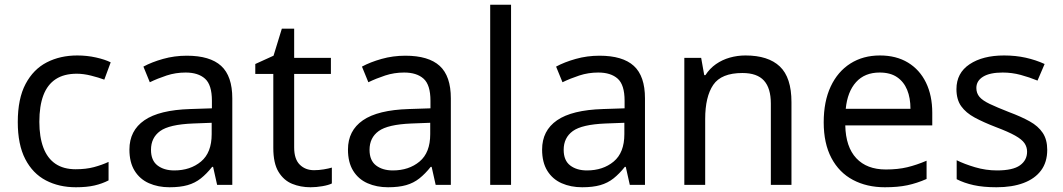

<svg xmlns="http://www.w3.org/2000/svg" viewBox="-20 -780 4483 810"><path d="M300 10Q229 10 173.5 -19Q118 -48 86.5 -109Q55 -170 55 -265Q55 -364 88 -426Q121 -488 177.5 -517Q234 -546 306 -546Q347 -546 385 -537.5Q423 -529 447 -517L420 -444Q396 -453 364 -461Q332 -469 304 -469Q250 -469 215 -446Q180 -423 163 -378Q146 -333 146 -266Q146 -202 163 -157Q180 -112 214 -89Q248 -66 299 -66Q343 -66 376.5 -75Q410 -84 438 -97V-19Q411 -5 378.5 2.5Q346 10 300 10Z M768 -545Q866 -545 913 -502Q960 -459 960 -365V0H896L879 -76H875Q852 -47 827.5 -27.5Q803 -8 771.5 1Q740 10 695 10Q647 10 608.5 -7Q570 -24 548 -59.5Q526 -95 526 -149Q526 -229 589 -272.5Q652 -316 783 -320L874 -323V-355Q874 -422 845 -448Q816 -474 763 -474Q721 -474 683 -461.5Q645 -449 612 -433L585 -499Q620 -518 668 -531.5Q716 -545 768 -545ZM794 -259Q694 -255 655.5 -227Q617 -199 617 -148Q617 -103 644.5 -82Q672 -61 715 -61Q783 -61 828 -98.5Q873 -136 873 -214V-262Z M1305 -62Q1325 -62 1346 -65.5Q1367 -69 1380 -73V-6Q1366 1 1340 5.5Q1314 10 1290 10Q1248 10 1212.5 -4.5Q1177 -19 1155 -55Q1133 -91 1133 -156V-468H1057V-510L1134 -545L1169 -659H1221V-536H1376V-468H1221V-158Q1221 -109 1244.5 -85.5Q1268 -62 1305 -62Z M1690 -545Q1788 -545 1835 -502Q1882 -459 1882 -365V0H1818L1801 -76H1797Q1774 -47 1749.5 -27.5Q1725 -8 1693.5 1Q1662 10 1617 10Q1569 10 1530.5 -7Q1492 -24 1470 -59.5Q1448 -95 1448 -149Q1448 -229 1511 -272.5Q1574 -316 1705 -320L1796 -323V-355Q1796 -422 1767 -448Q1738 -474 1685 -474Q1643 -474 1605 -461.5Q1567 -449 1534 -433L1507 -499Q1542 -518 1590 -531.5Q1638 -545 1690 -545ZM1716 -259Q1616 -255 1577.5 -227Q1539 -199 1539 -148Q1539 -103 1566.5 -82Q1594 -61 1637 -61Q1705 -61 1750 -98.5Q1795 -136 1795 -214V-262Z M2136 0H2048V-760H2136Z M2509 -545Q2607 -545 2654 -502Q2701 -459 2701 -365V0H2637L2620 -76H2616Q2593 -47 2568.5 -27.5Q2544 -8 2512.5 1Q2481 10 2436 10Q2388 10 2349.5 -7Q2311 -24 2289 -59.5Q2267 -95 2267 -149Q2267 -229 2330 -272.5Q2393 -316 2524 -320L2615 -323V-355Q2615 -422 2586 -448Q2557 -474 2504 -474Q2462 -474 2424 -461.5Q2386 -449 2353 -433L2326 -499Q2361 -518 2409 -531.5Q2457 -545 2509 -545ZM2535 -259Q2435 -255 2396.5 -227Q2358 -199 2358 -148Q2358 -103 2385.5 -82Q2413 -61 2456 -61Q2524 -61 2569 -98.5Q2614 -136 2614 -214V-262Z M3125 -546Q3221 -546 3270 -499.5Q3319 -453 3319 -349V0H3232V-343Q3232 -408 3203 -440Q3174 -472 3112 -472Q3023 -472 2989 -422Q2955 -372 2955 -278V0H2867V-536H2938L2951 -463H2956Q2974 -491 3000.5 -509.5Q3027 -528 3059 -537Q3091 -546 3125 -546Z M3692 -546Q3761 -546 3810.5 -516Q3860 -486 3886.5 -431.5Q3913 -377 3913 -304V-251H3546Q3548 -160 3592.5 -112.5Q3637 -65 3717 -65Q3768 -65 3807.5 -74.5Q3847 -84 3889 -102V-25Q3848 -7 3808 1.5Q3768 10 3713 10Q3637 10 3578.5 -21Q3520 -52 3487.5 -113.5Q3455 -175 3455 -264Q3455 -352 3484.5 -415Q3514 -478 3567.5 -512Q3621 -546 3692 -546ZM3691 -474Q3628 -474 3591.5 -433.5Q3555 -393 3548 -321H3821Q3821 -367 3807 -401Q3793 -435 3764.5 -454.5Q3736 -474 3691 -474Z M4398 -148Q4398 -96 4372 -61Q4346 -26 4298 -8Q4250 10 4184 10Q4128 10 4087.5 1Q4047 -8 4016 -24V-104Q4048 -88 4093.5 -74.5Q4139 -61 4186 -61Q4253 -61 4283 -82.5Q4313 -104 4313 -140Q4313 -160 4302 -176Q4291 -192 4262.5 -208Q4234 -224 4181 -244Q4129 -264 4092 -284Q4055 -304 4035 -332Q4015 -360 4015 -404Q4015 -472 4070.5 -509Q4126 -546 4216 -546Q4265 -546 4307.5 -536.5Q4350 -527 4387 -510L4357 -440Q4323 -454 4286 -464Q4249 -474 4210 -474Q4156 -474 4127.5 -456.5Q4099 -439 4099 -409Q4099 -387 4112 -371.5Q4125 -356 4155.5 -341.5Q4186 -327 4237 -307Q4288 -288 4324 -268Q4360 -248 4379 -219.5Q4398 -191 4398 -148Z"/></svg>

Font: Noto Sans Georgian
Style: Regular
Weight: 400
Designer: Monotype Design Team, Akaki Razmadze
Foundry: Google LLC
Version: Version 2.002